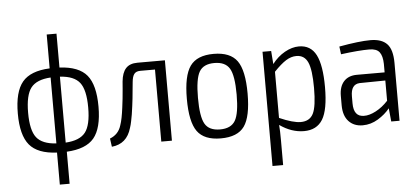

<svg xmlns="http://www.w3.org/2000/svg" viewBox="-57 -824 2498 1152"><g transform="rotate(-5 1192.5 -248.0)"><path d="M531 -242Q531 -112 482.5 -53.5Q434 5 318 11V204H259V11Q143 6 94 -53Q45 -112 45 -242Q45 -373 94 -432Q143 -491 259 -496V-700H318V-496Q434 -490 482.5 -431.5Q531 -373 531 -242ZM260 -44V-441Q175 -436 141 -392Q107 -348 107 -242Q107 -136 141 -92.5Q175 -49 260 -44ZM316 -441V-44Q401 -49 435 -92.5Q469 -136 469 -242Q469 -348 435 -392Q401 -436 316 -441Z M952 -484V0H888V-434H799Q774 -434 762.5 -419Q751 -404 748 -370Q747 -364 743.5 -324.5Q740 -285 738.5 -273Q737 -261 733 -228Q729 -195 726 -178.5Q723 -162 718.5 -138.5Q714 -115 708 -98Q681 -4 590 5L583 -45Q635 -65 651 -118Q658 -138 663 -163.5Q668 -189 672.5 -223.5Q677 -258 679 -277Q681 -296 684.5 -335.5Q688 -375 688 -379Q693 -432 716.5 -458Q740 -484 787 -484Z M1429 -242Q1429 -103 1388 -45.5Q1347 12 1246 12Q1146 12 1104.5 -45.5Q1063 -103 1063 -242Q1063 -381 1104.5 -439Q1146 -497 1246 -497Q1346 -497 1387.5 -439.5Q1429 -382 1429 -242ZM1337.5 -399Q1312 -442 1246 -442Q1180 -442 1155 -399Q1130 -356 1130 -242Q1130 -128 1155 -85Q1180 -42 1246 -42Q1312 -42 1337.5 -85Q1363 -128 1363 -242Q1363 -356 1337.5 -399Z M1760 -497Q1831 -497 1863 -434.5Q1895 -372 1895 -240Q1895 -104 1859.5 -46Q1824 12 1747 12Q1672 12 1601 -38Q1604 -5 1604 57V204H1540V-484H1592L1598 -405Q1631 -448 1674.5 -472.5Q1718 -497 1760 -497ZM1732 -44Q1786 -44 1807.5 -86.5Q1829 -129 1829 -241Q1829 -351 1808.5 -396Q1788 -441 1740 -441Q1708 -441 1677 -421.5Q1646 -402 1604 -358V-80Q1686 -44 1732 -44Z M2191 -497Q2258 -497 2290.5 -463Q2323 -429 2323 -348V0H2273L2265 -80Q2237 -45 2193.5 -18.5Q2150 8 2101 8Q2048 8 2016.5 -26Q1985 -60 1985 -123V-179Q1985 -235 2013 -266Q2041 -297 2092 -297H2259V-348Q2258 -396 2240.5 -419Q2223 -442 2179 -442Q2115 -442 2008 -428L2002 -475Q2123 -497 2191 -497ZM2113 -48Q2145 -47 2185 -68Q2225 -89 2259 -126V-248L2104 -246Q2051 -243 2051 -171V-129Q2051 -48 2113 -48Z"/></g></svg>

Font: exo2condensed_l
Style: Regular
Weight: 300
Width: 3
Designer: Natanael Gama
Version: Version 1.001;PS 001.001;hotconv 1.0.70;makeotf.lib2.5.58329